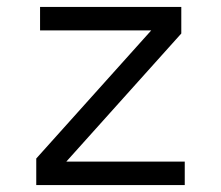

<svg xmlns="http://www.w3.org/2000/svg" viewBox="-20 -536 640 556"><path d="M85 0V-77L418 -448H96V-516H505V-439L172 -68H515V0Z"/></svg>

Font: iA Writer Quattro V
Style: Regular
Weight: 400
Designer: Mike Abbink, Paul van der Laan, Pieter van Rosmalen, Oliver Reichenstein
Foundry: Information Architects Inc.
Version: Version 2.000